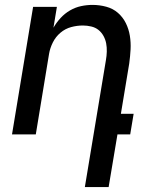

<svg xmlns="http://www.w3.org/2000/svg" viewBox="-20 -548 640 783"><path d="M326 215 412 -303Q415 -320 415.5 -337.5Q416 -355 413 -371Q410 -387 402 -401.5Q394 -416 381.5 -426Q369 -436 352 -440Q335 -444 318 -444Q294 -444 270 -437.5Q246 -431 226.5 -414.5Q207 -398 195.5 -375Q184 -352 180 -328L126 0H29L115 -520H212L198 -435Q210 -456 227 -474.5Q244 -493 265.5 -505.5Q287 -518 310.5 -523Q334 -528 357 -528Q386 -528 413.5 -520.5Q441 -513 461 -495.5Q481 -478 493 -454Q505 -430 509.5 -402.5Q514 -375 512.5 -346.5Q511 -318 507 -289L473 -84H525L511 0H459L423 215Z"/></svg>

Font: Iosevka Medium Extended
Style: Italic
Weight: 500
Width: 7
Italic angle: -9°
Monospace: yes
Designer: Belleve Invis
Foundry: Belleve Invis
Version: Version 32.5.0; ttfautohint (v1.8.4)